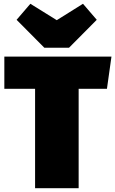

<svg xmlns="http://www.w3.org/2000/svg" viewBox="-20 -998 611 1018"><path d="M420 -978 281 -891 141 -978 68 -893 215 -745H346L493 -893ZM571 -698H3V-527H166V0H397V-527H547Z"/></svg>

Font: Fira Sans Ultra
Style: Regular
Weight: 950
Designer: Carrois Corporate & Edenspiekermann AG
Foundry: Carrois Corporate GbR & Edenspiekermann AG
Version: Version 4.203;PS 004.203;hotconv 1.0.88;makeotf.lib2.5.64775